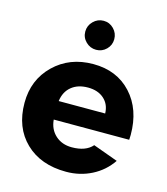

<svg xmlns="http://www.w3.org/2000/svg" viewBox="-109 -804 785 902"><g transform="rotate(15 283.0 -353.5)"><path d="M333.5 -698Q354 -677 354 -648Q354 -619 333.5 -598.5Q313 -578 284 -578Q255 -578 234 -598.5Q213 -619 213 -648Q213 -677 234 -698Q255 -719 284 -719Q313 -719 333.5 -698ZM403 -300Q402 -344 372.5 -370.5Q343 -397 294 -397Q245 -397 214 -371.5Q183 -346 177 -300ZM513 -99Q477 -46 420 -17Q363 12 296 12Q172 12 98 -59.5Q24 -131 24 -251Q24 -363 99.5 -436.5Q175 -510 290 -510Q405 -510 475 -434Q545 -358 545 -234Q545 -230 544.5 -222Q544 -214 544 -210H177Q181 -163 212.5 -134.5Q244 -106 292 -106Q360 -106 392 -143Z"/></g></svg>

Font: Atkinson Hyperlegible Pro
Style: Bold
Weight: 700
Designer: Elliott Scott, Megan Eiswerth, Linus Boman, Theodore Petrosky, Jacob Perez
Foundry: Braille Institute
Version: Version 1.5.1